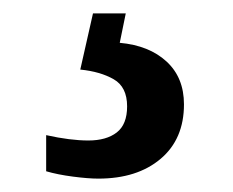

<svg xmlns="http://www.w3.org/2000/svg" viewBox="-20 -29 349 287"><path d="M127 238Q112 238 89 235Q66 232 49 227V173Q85 181 112 181Q139 181 154.5 169Q170 157 170 130Q170 101 150 89.5Q130 78 100 75L119 -9H168L159 35Q203 39 229 63Q255 87 255 127Q255 179 220 208.5Q185 238 127 238Z"/></svg>

Font: Noto Serif Georgian SemiCondensed SemiBold
Style: Regular
Weight: 600
Width: 4
Designer: Monotype Design Team, Akaki Razmadze
Foundry: Google LLC
Version: Version 2.003; ttfautohint (v1.8.4.7-5d5b)